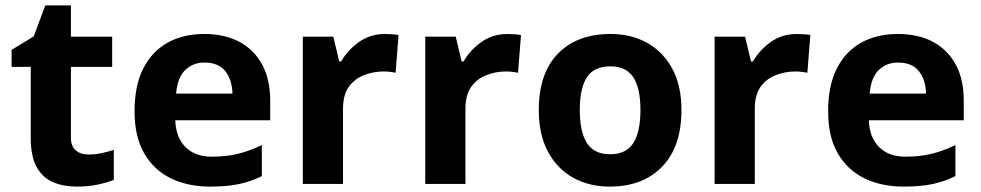

<svg xmlns="http://www.w3.org/2000/svg" viewBox="-20 -682 3637 712"><path d="M308 -109Q333 -109 356 -114Q379 -119 402 -126V-15Q378 -5 342.5 2.5Q307 10 265 10Q216 10 177.5 -6Q139 -22 116.5 -61.5Q94 -101 94 -171V-434H23V-497L105 -547L148 -662H243V-546H396V-434H243V-171Q243 -140 261 -124.5Q279 -109 308 -109Z M737 -556Q813 -556 867.5 -527Q922 -498 952 -443Q982 -388 982 -308V-236H630Q632 -173 667.5 -137Q703 -101 766 -101Q819 -101 862 -111.5Q905 -122 951 -144V-29Q911 -9 866.5 0.5Q822 10 759 10Q677 10 614 -20.5Q551 -51 515 -113Q479 -175 479 -269Q479 -365 511.5 -428.5Q544 -492 602 -524Q660 -556 737 -556ZM738 -450Q695 -450 666.5 -422Q638 -394 633 -335H842Q841 -385 816 -417.5Q791 -450 738 -450Z M1408 -556Q1419 -556 1434 -555Q1449 -554 1458 -552L1447 -412Q1440 -414 1426.5 -415.5Q1413 -417 1403 -417Q1365 -417 1330 -403.5Q1295 -390 1273.5 -360Q1252 -330 1252 -278V0H1103V-546H1216L1238 -454H1245Q1269 -496 1311 -526Q1353 -556 1408 -556Z M1862 -556Q1873 -556 1888 -555Q1903 -554 1912 -552L1901 -412Q1894 -414 1880.5 -415.5Q1867 -417 1857 -417Q1819 -417 1784 -403.5Q1749 -390 1727.5 -360Q1706 -330 1706 -278V0H1557V-546H1670L1692 -454H1699Q1723 -496 1765 -526Q1807 -556 1862 -556Z M2507 -274Q2507 -138 2435.5 -64Q2364 10 2241 10Q2165 10 2105.5 -23Q2046 -56 2012 -119.5Q1978 -183 1978 -274Q1978 -410 2049 -483Q2120 -556 2244 -556Q2321 -556 2380 -523Q2439 -490 2473 -427.5Q2507 -365 2507 -274ZM2130 -274Q2130 -193 2156.5 -151.5Q2183 -110 2243 -110Q2302 -110 2328.5 -151.5Q2355 -193 2355 -274Q2355 -355 2328.5 -395.5Q2302 -436 2243 -436Q2183 -436 2156.5 -395.5Q2130 -355 2130 -274Z M2935 -556Q2946 -556 2961 -555Q2976 -554 2985 -552L2974 -412Q2967 -414 2953.5 -415.5Q2940 -417 2930 -417Q2892 -417 2857 -403.5Q2822 -390 2800.5 -360Q2779 -330 2779 -278V0H2630V-546H2743L2765 -454H2772Q2796 -496 2838 -526Q2880 -556 2935 -556Z M3309 -556Q3385 -556 3439.5 -527Q3494 -498 3524 -443Q3554 -388 3554 -308V-236H3202Q3204 -173 3239.5 -137Q3275 -101 3338 -101Q3391 -101 3434 -111.5Q3477 -122 3523 -144V-29Q3483 -9 3438.5 0.5Q3394 10 3331 10Q3249 10 3186 -20.5Q3123 -51 3087 -113Q3051 -175 3051 -269Q3051 -365 3083.5 -428.5Q3116 -492 3174 -524Q3232 -556 3309 -556ZM3310 -450Q3267 -450 3238.5 -422Q3210 -394 3205 -335H3414Q3413 -385 3388 -417.5Q3363 -450 3310 -450Z"/></svg>

Font: Noto Sans Sora Sompeng
Style: Bold
Weight: 700
Designer: Monotype Design Team. David Williams.
Foundry: Monotype Imaging Inc.
Version: Version 2.101